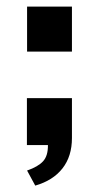

<svg xmlns="http://www.w3.org/2000/svg" viewBox="-20 -442 301 585"><path d="M62.5 -421.9H199.2V-284.7H62.5ZM62 0V-143.1H199.2V-21.5Q199.2 34.2 170.4 71Q141.6 107.9 87.4 123.5L62.5 77.6Q96.2 65.9 111.3 49.3Q126.5 32.7 126 0Z"/></svg>

Font: Dhyana
Style: Regular
Weight: 400
Foundry: Vernon Adams
Version: Version 1.002; ttfautohint (v0.8.51-6076)